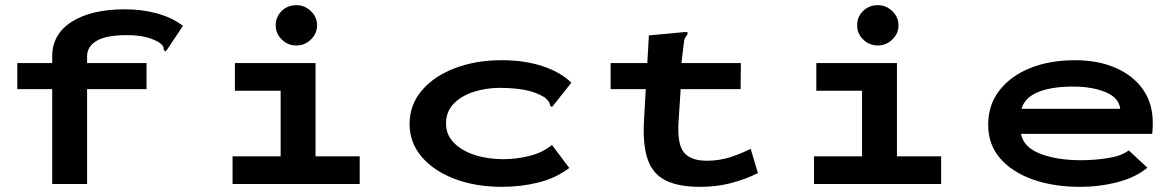

<svg xmlns="http://www.w3.org/2000/svg" viewBox="-20 -712 4540 743"><path d="M182 -367H47V-468H182V-494Q182 -580 258 -628Q334 -676 464 -676Q531 -676 589.5 -659.5Q648 -643 688 -612L630 -525L621 -513L614 -518Q614 -528 610 -534.5Q606 -541 592 -550Q566 -564 537.5 -570Q509 -576 470 -576Q391 -576 354 -554Q317 -532 317 -494V-468H547V-367H317V0H182Z M880 0V-107H1066V-361H889V-468H1201V-107H1372V0ZM1127 -536Q1094 -536 1070.5 -559Q1047 -582 1047 -614Q1047 -647 1070 -669.5Q1093 -692 1127 -692Q1159 -692 1183 -669Q1207 -646 1207 -614Q1207 -582 1183 -559Q1159 -536 1127 -536Z M1922 11Q1821 11 1740 -19.5Q1659 -50 1612 -105Q1565 -160 1565 -232Q1565 -306 1612 -361.5Q1659 -417 1740 -448Q1821 -479 1921 -479Q2010 -479 2079.5 -456Q2149 -433 2191 -392L2122 -305L2116 -298L2109 -303Q2108 -312 2104 -318Q2100 -324 2088 -335Q2054 -356 2010.5 -364Q1967 -372 1915 -372Q1861 -372 1813 -356.5Q1765 -341 1735.5 -310.5Q1706 -280 1706 -234Q1706 -191 1736 -160Q1766 -129 1816.5 -112.5Q1867 -96 1928 -96Q1978 -96 2028.5 -108.5Q2079 -121 2116 -151L2183 -62Q2130 -22 2062.5 -5.5Q1995 11 1922 11Z M2690 11Q2605 11 2555.5 -14Q2506 -39 2486.5 -95Q2467 -151 2472 -243L2479 -367H2343V-468H2485L2491 -575L2630 -588H2640L2641 -580Q2636 -573 2631.5 -566Q2627 -559 2626 -543L2617 -468H2847L2846 -367H2614L2606 -243Q2600 -156 2626 -123Q2652 -90 2715 -90Q2763 -90 2805 -103.5Q2847 -117 2885 -136L2913 -42Q2862 -17 2807 -3Q2752 11 2690 11Z M3130 0V-107H3316V-361H3139V-468H3451V-107H3622V0ZM3377 -536Q3344 -536 3320.5 -559Q3297 -582 3297 -614Q3297 -647 3320 -669.5Q3343 -692 3377 -692Q3409 -692 3433 -669Q3457 -646 3457 -614Q3457 -582 3433 -559Q3409 -536 3377 -536Z M4159 11Q4058 11 3978 -17Q3898 -45 3851 -98.5Q3804 -152 3804 -229Q3804 -306 3847.5 -362Q3891 -418 3966.5 -448.5Q4042 -479 4140 -479Q4229 -479 4297 -449.5Q4365 -420 4403 -366Q4441 -312 4441 -237Q4441 -216 4439 -194H3931Q3941 -142 4005.5 -117Q4070 -92 4164 -92Q4214 -92 4266.5 -100Q4319 -108 4348 -130L4420 -63Q4376 -26 4306 -7.5Q4236 11 4159 11ZM3933 -291H4315Q4310 -334 4258 -355.5Q4206 -377 4132 -377Q4050 -377 3998 -356Q3946 -335 3933 -291Z"/></svg>

Font: Inconsolata ExtraExpanded ExtraBold
Style: Regular
Weight: 800
Width: 8
Monospace: yes
Designer: Raph Levien, Cyreal, Brenton Simpson
Foundry: Raph Levien, Cyreal, Google
Version: Version 3.001; ttfautohint (v1.8.2.53-6de2)